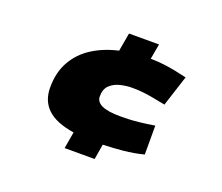

<svg xmlns="http://www.w3.org/2000/svg" viewBox="-124 -837 1298 1124"><g transform="rotate(20 525.0 -275.5)"><path d="M375 104 393 0Q281 -17 227.5 -67Q174 -117 174 -201Q174 -296 213.5 -365Q253 -434 322 -477.5Q391 -521 480 -541L500 -655H687L670 -560Q717 -559 754 -554.5Q791 -550 825.5 -543Q860 -536 899 -527L837 -335Q783 -346 748 -352Q713 -358 685.5 -360.5Q658 -363 626 -363Q591 -363 553.5 -354Q516 -345 490.5 -321Q465 -297 465 -251Q465 -182 616 -182Q642 -182 669.5 -183Q697 -184 734.5 -188Q772 -192 829 -201V-21Q766 -5 704 1Q642 7 578 9L562 104Z"/></g></svg>

Font: Georama ExtraExtended Black
Style: Italic
Weight: 900
Width: 8
Italic angle: -9°
Designer: Jean-Baptiste Levee
Foundry: Production Type
Version: Version 1.000